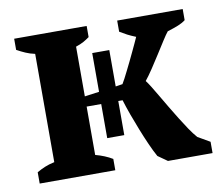

<svg xmlns="http://www.w3.org/2000/svg" viewBox="-58 -527 693 596"><g transform="rotate(-10 288.0 -228.5)"><path d="M346.2 -456.5H552.7V-421.4Q543.5 -414.1 529.5 -408.4Q515.6 -402.8 495.1 -396.5Q488.3 -388.2 476.8 -370.1Q465.3 -352.1 452.1 -331.3Q439 -310.5 425.3 -290Q411.6 -269.5 400.9 -256.3Q406.7 -249 415.3 -235.1Q423.8 -221.2 434.3 -203.4Q444.8 -185.5 456.8 -165.3Q468.8 -145 481 -125.5Q493.2 -106 505.1 -88.1Q517.1 -70.3 528.3 -57.6L566.4 -35.6V0H425.8L396 -21Q386.2 -38.6 375.7 -62.3Q365.2 -85.9 355 -111.8Q344.7 -137.7 335.4 -163.3Q326.2 -189 319.8 -210H306.2V-102.5H252.4V-210H206.5V-57.6Q221.2 -53.7 234.9 -48.1Q248.5 -42.5 259.8 -35.6V0H21.5V-35.6Q34.2 -43 46.9 -48.3Q59.6 -53.7 77.6 -57.6V-398.9Q61.5 -402.3 48.6 -408Q35.6 -413.6 21.5 -421.4V-456.5H250V-421.4Q240.7 -414.6 231 -409.2Q221.2 -403.8 206.5 -398.9V-242.2L252.4 -248.5V-370.6H306.2V-255.9L328.1 -259.3Q331.5 -264.6 336.9 -274.9Q342.3 -285.2 348.6 -297.9Q355 -310.5 361.8 -324.7Q368.7 -338.9 375 -352.3Q381.3 -365.7 386.7 -377.2Q392.1 -388.7 395.5 -396.5Q379.9 -402.8 369.1 -408.4Q358.4 -414.1 346.2 -421.4Z"/></g></svg>

Font: PT Astra Serif
Style: Bold
Weight: 700
Designer: A.Korolkova, I. Chaeva
Foundry: ParaType Ltd
Version: Version 1.002